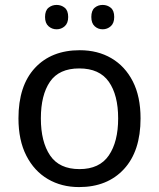

<svg xmlns="http://www.w3.org/2000/svg" viewBox="-20 -750 645 780"><path d="M551 -269Q551 -136 483.5 -63Q416 10 301 10Q230 10 174.5 -22.5Q119 -55 87 -117.5Q55 -180 55 -269Q55 -402 122 -474Q189 -546 304 -546Q377 -546 432.5 -513.5Q488 -481 519.5 -419.5Q551 -358 551 -269ZM146 -269Q146 -174 183.5 -118.5Q221 -63 303 -63Q384 -63 422 -118.5Q460 -174 460 -269Q460 -364 422 -418Q384 -472 302 -472Q220 -472 183 -418Q146 -364 146 -269ZM163 -681Q163 -707 177 -718.5Q191 -730 210 -730Q229 -730 243 -718.5Q257 -707 257 -681Q257 -656 243 -643.5Q229 -631 210 -631Q191 -631 177 -643.5Q163 -656 163 -681ZM351 -681Q351 -707 364.5 -718.5Q378 -730 397 -730Q416 -730 430 -718.5Q444 -707 444 -681Q444 -656 430 -643.5Q416 -631 397 -631Q378 -631 364.5 -643.5Q351 -656 351 -681Z"/></svg>

Font: Noto Sans Bassa Vah
Style: Regular
Weight: 400
Designer: Monotype Design Team
Foundry: Monotype Imaging Inc.
Version: Version 2.002